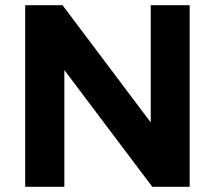

<svg xmlns="http://www.w3.org/2000/svg" viewBox="-20 -720 827 740"><path d="M561 -700H711V0H567L228 -450V0H77V-700H221L561 -248Z"/></svg>

Font: Argentum Sans SemiBold
Style: Regular
Weight: 600
Designer: Julieta Ulanovsky (Modified by Cristiano Sobral)
Foundry: Julieta Ulanovsky
Version: Version 5.001;November 22, 2018;FontCreator 11.5.0.2425 64-b